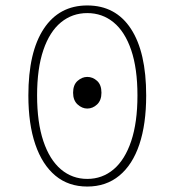

<svg xmlns="http://www.w3.org/2000/svg" viewBox="-20 -672 640 704"><path d="M300 12Q231 12 183 -28Q135 -68 109.5 -142.5Q84 -217 84 -322Q84 -481 140.5 -566.5Q197 -652 300 -652Q404 -652 460 -566.5Q516 -481 516 -322Q516 -217 491 -142.5Q466 -68 417.5 -28Q369 12 300 12ZM300 -16Q355 -16 396.5 -51Q438 -86 461 -154.5Q484 -223 484 -322Q484 -421 461 -488.5Q438 -556 396.5 -590Q355 -624 300 -624Q245 -624 203.5 -590Q162 -556 139 -488.5Q116 -421 116 -322Q116 -223 139 -154.5Q162 -86 203.5 -51Q245 -16 300 -16ZM300 -274Q281 -274 264.5 -289Q248 -304 248 -332Q248 -361 264.5 -375.5Q281 -390 300 -390Q320 -390 336 -375.5Q352 -361 352 -332Q352 -304 336 -289Q320 -274 300 -274Z"/></svg>

Font: Source Code Pro ExtraLight ExtraLight
Style: Regular
Weight: 250
Monospace: yes
Version: Version 1.018;hotconv 1.0.116;makeotfexe 2.5.65601